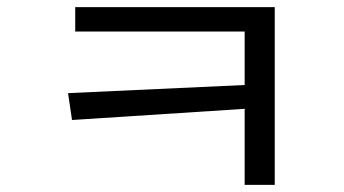

<svg xmlns="http://www.w3.org/2000/svg" viewBox="-20 -644 960 536"><path d="M190 -624H747V-128H663V-556H190ZM691 -408V-342L181 -309L170 -384Z"/></svg>

Font: hexkorean15
Style: Book
Weight: 400
Designer: Jelle Bosma - Monotype Design Team
Foundry: Monotype Imaging Inc.
Version: Version 2.003